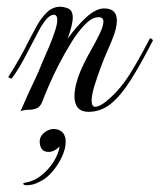

<svg xmlns="http://www.w3.org/2000/svg" viewBox="-20 -327 474 570"><path d="M243 5Q201 5 201 -42Q201 -60 208 -85Q215 -110 230 -140Q238 -157 251.5 -180.5Q265 -204 276 -227Q287 -250 287 -263Q287 -276 273 -276Q254 -276 233.5 -255.5Q213 -235 193 -203Q173 -171 155 -136Q137 -101 124 -70.5Q111 -40 105 -24Q99 -9 88 -5Q77 -1 64.5 -1Q52 -1 41 3Q55 -29 64 -49Q73 -69 83 -89.5Q93 -110 107 -145Q115 -163 125 -186.5Q135 -210 142.5 -232.5Q150 -255 150 -268Q150 -283 140 -283Q128 -283 116 -268Q104 -253 94.5 -234.5Q85 -216 79 -205Q64 -176 49 -148Q34 -120 15 -94H14Q11 -94 7.5 -96Q4 -98 5 -99Q22 -126 37.5 -153Q53 -180 66 -207Q77 -228 90 -251.5Q103 -275 120 -291Q137 -307 159 -307Q169 -307 182 -302Q196 -296 196 -275Q196 -264 192 -248Q188 -232 181 -212Q207 -249 236 -275.5Q265 -302 289 -302Q327 -302 327 -266Q327 -244 314 -212Q310 -201 299.5 -177.5Q289 -154 278.5 -125.5Q268 -97 260 -71Q252 -45 252 -28Q252 -10 263 -10Q270 -10 281.5 -16.5Q293 -23 309 -38Q338 -64 363.5 -104Q389 -144 424 -211Q424 -213 426 -213Q429 -213 432 -210Q435 -207 433 -205Q397 -135 367.5 -88.5Q338 -42 308.5 -18.5Q279 5 243 5ZM60 223Q49 223 49 218Q49 216 56 215Q81 211 103 193.5Q125 176 139.5 152.5Q154 129 157 108Q141 124 124 124Q110 124 103.5 114.5Q97 105 98 89Q100 75 113 65.5Q126 56 139 56Q155 56 165 65.5Q175 75 175 94Q175 114 164.5 137Q154 160 138.5 179Q123 198 106 208Q87 219 75.5 221Q64 223 60 223Z"/></svg>

Font: Mea Culpa
Style: Regular
Weight: 400
Designer: Robert E. Leuschke
Foundry: Robert E. Leuschke
Version: Version 1.010; ttfautohint (v1.8.3)